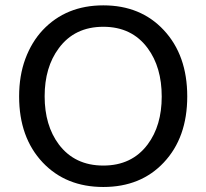

<svg xmlns="http://www.w3.org/2000/svg" viewBox="-20 -708 790 735"><path d="M53.2 -338.9Q53.2 -418.5 77.1 -482.9Q101.1 -547.4 143.6 -592.8Q232.9 -687.5 375.5 -687.5Q518.6 -687.5 606.9 -592.8Q696.8 -496.6 696.8 -338.9Q696.8 -181.2 606.9 -85.9Q519 7.8 375.5 7.8Q232.4 7.8 143.6 -85.9Q53.2 -181.6 53.2 -338.9ZM150.9 -339.4Q150.9 -228 205.1 -155.3Q266.1 -74.2 375.5 -74.2Q484.9 -74.2 545.4 -155.3Q599.1 -227.1 599.1 -338.4Q599.1 -450.7 545.4 -523.4Q484.9 -605.5 375.5 -605.5Q265.6 -605.5 205.1 -523.4Q150.9 -450.7 150.9 -339.4Z"/></svg>

Font: Inder
Style: Regular
Weight: 400
Designer: Irina Smirnova
Foundry: Irina Smirnova
Version: Version 1.001